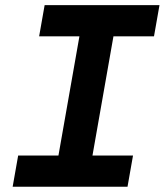

<svg xmlns="http://www.w3.org/2000/svg" viewBox="-20 -713 629 733"><path d="M28.3 0H466.8L487.8 -119.1H333L413.1 -574.2H567.9L588.9 -693.4H150.4L129.4 -574.2H283.2L203.1 -119.1H49.3Z"/></svg>

Font: Cascadia Mono NF
Style: Bold Italic
Weight: 700
Italic angle: -10°
Monospace: yes
Designer: Aaron Bell
Foundry: Saja Typeworks
Version: Version 2404.023